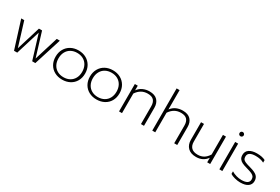

<svg xmlns="http://www.w3.org/2000/svg" viewBox="80 -1818 4250 2912"><g transform="rotate(30 2204.5 -362.0)"><path d="M55 -480H108L237 -62L365 -480H420L548 -62L677 -480H731L579 0H524L393 -426L262 0H206Z M796 -239Q796 -315 829 -373Q862 -431 920.5 -463Q979 -495 1054 -495Q1129 -495 1187.5 -463Q1246 -431 1279.5 -373Q1313 -315 1313 -239Q1313 -163 1280 -105.5Q1247 -48 1188 -16.5Q1129 15 1054 15Q979 15 920.5 -16.5Q862 -48 829 -105.5Q796 -163 796 -239ZM1261 -239Q1261 -303 1235 -351.5Q1209 -400 1162 -426Q1115 -452 1054 -452Q993 -452 946 -426Q899 -400 873 -351.5Q847 -303 847 -239Q847 -175 873 -127Q899 -79 946 -53Q993 -27 1054 -27Q1115 -27 1162 -53Q1209 -79 1235 -127Q1261 -175 1261 -239Z M1398 -239Q1398 -315 1431 -373Q1464 -431 1522.5 -463Q1581 -495 1656 -495Q1731 -495 1789.5 -463Q1848 -431 1881.5 -373Q1915 -315 1915 -239Q1915 -163 1882 -105.5Q1849 -48 1790 -16.5Q1731 15 1656 15Q1581 15 1522.5 -16.5Q1464 -48 1431 -105.5Q1398 -163 1398 -239ZM1863 -239Q1863 -303 1837 -351.5Q1811 -400 1764 -426Q1717 -452 1656 -452Q1595 -452 1548 -426Q1501 -400 1475 -351.5Q1449 -303 1449 -239Q1449 -175 1475 -127Q1501 -79 1548 -53Q1595 -27 1656 -27Q1717 -27 1764 -53Q1811 -79 1837 -127Q1863 -175 1863 -239Z M2045 -480H2096V-399Q2133 -449 2185.5 -472Q2238 -495 2296 -495Q2390 -495 2436 -446Q2482 -397 2482 -315V0H2429V-311Q2429 -379 2396 -415.5Q2363 -452 2289 -452Q2169 -452 2097 -343V0H2045Z M2627 -739H2679V-400Q2717 -451 2768.5 -473Q2820 -495 2878 -495Q2972 -495 3018 -446Q3064 -397 3064 -315V0H3011V-311Q3011 -379 2978 -415.5Q2945 -452 2871 -452Q2751 -452 2679 -343V0H2627Z M3204 -171V-480H3256V-170Q3256 -102 3292.5 -64.5Q3329 -27 3404 -27Q3463 -27 3507.5 -53Q3552 -79 3588 -136V-480H3641V0H3589V-80Q3522 15 3400 15Q3304 15 3254 -36Q3204 -87 3204 -171Z M3791 -631Q3791 -646 3801.5 -657Q3812 -668 3828 -668Q3843 -668 3854 -657Q3865 -646 3865 -631Q3865 -615 3854 -604.5Q3843 -594 3828 -594Q3812 -594 3801.5 -604.5Q3791 -615 3791 -631ZM3802 -480H3854V0H3802Z M3996 -32V-77Q4033 -54 4079.5 -40.5Q4126 -27 4171 -27Q4303 -27 4303 -111Q4303 -140 4291 -158.5Q4279 -177 4248 -192Q4217 -207 4157 -223Q4098 -239 4064.5 -255.5Q4031 -272 4013 -298Q3995 -324 3995 -366Q3995 -429 4044.5 -462Q4094 -495 4177 -495Q4269 -495 4326 -465V-420Q4267 -452 4179 -452Q4115 -452 4080.5 -431Q4046 -410 4046 -366Q4046 -336 4058 -319Q4070 -302 4100.5 -289Q4131 -276 4194 -259Q4282 -235 4318 -202Q4354 -169 4354 -111Q4354 -53 4308.5 -19Q4263 15 4172 15Q4127 15 4075.5 1.5Q4024 -12 3996 -32Z"/></g></svg>

Font: Prompt ExtraLight
Style: Regular
Weight: 275
Designer: Katatrad Team
Foundry: CadsonDemak
Version: Version 1.001